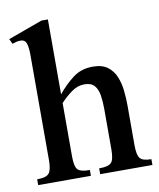

<svg xmlns="http://www.w3.org/2000/svg" viewBox="-74 -686 619 746"><g transform="rotate(-10 235.5 -313.5)"><path d="M467.3 0H261.2V-22.9Q296.9 -22.9 308.8 -34.7Q320.8 -46.4 320.8 -87.4V-246.6Q320.8 -276.4 316.9 -301Q313 -325.7 300.3 -340.1Q287.6 -354.5 260.7 -354.5Q233.9 -354.5 209.5 -336.7Q185.1 -318.8 165.5 -297.4V-87.4Q165.5 -47.4 176.5 -35.2Q187.5 -22.9 224.6 -22.9V0H16.6V-22.9Q53.2 -22.9 64 -36.9Q74.7 -50.8 74.7 -87.4V-503.9Q74.7 -534.2 69.1 -549.6Q63.5 -564.9 46.4 -564.9Q37.6 -564.9 30 -563Q22.5 -561 13.7 -558.1L4.4 -578.1L140.1 -627.4H165.5V-332Q194.3 -367.2 226.8 -391.8Q259.3 -416.5 305.2 -416.5Q341.8 -416.5 363.3 -400.4Q384.8 -384.3 395.3 -358.4Q405.8 -332.5 408.9 -302.5Q412.1 -272.5 412.1 -244.1V-87.4Q412.1 -49.8 422.4 -36.4Q432.6 -22.9 467.3 -22.9Z"/></g></svg>

Font: Scheherazade New Medium
Style: Regular
Weight: 500
Designer: SIL International
Foundry: SIL International
Version: Version 4.000